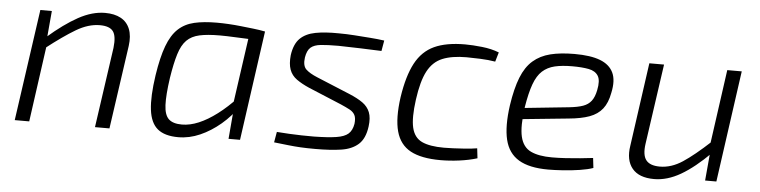

<svg xmlns="http://www.w3.org/2000/svg" viewBox="-38 -658 3292 832"><g transform="rotate(5 1608.0 -242.0)"><path d="M391 -497Q432 -497 459.5 -482Q487 -467 499 -437Q511 -407 505 -363L453 0H390L440 -349Q446 -401 430.5 -421.5Q415 -442 373 -442Q323 -442 270 -410.5Q217 -379 144 -322L145 -370Q215 -431 275 -464Q335 -497 391 -497ZM160 -485 149 -361 152 -345 104 0H41L110 -485Z M877 -497Q901 -497 928 -495.5Q955 -494 982 -491Q1009 -488 1036 -485Q1063 -482 1088 -477L1060 -437Q1005 -439 964 -441Q923 -443 895 -443Q841 -443 806.5 -435.5Q772 -428 751 -407Q730 -386 717.5 -345.5Q705 -305 695 -241Q684 -165 686 -122Q688 -79 706.5 -61.5Q725 -44 764 -44Q799 -44 837 -60Q875 -76 916 -107Q957 -138 998 -182L1009 -146Q978 -100 936 -64.5Q894 -29 847.5 -8.5Q801 12 753 12Q694 12 663 -13.5Q632 -39 625 -96Q618 -153 632 -247Q644 -326 662.5 -375.5Q681 -425 709.5 -451.5Q738 -478 779 -487.5Q820 -497 877 -497ZM1024 -477H1088L1021 0H971L981 -117L974 -124Z M1408 -497Q1441 -497 1476 -494.5Q1511 -492 1544.5 -489.5Q1578 -487 1606 -483L1598 -437Q1553 -439 1506.5 -440.5Q1460 -442 1410 -443Q1363 -443 1334 -440Q1305 -437 1290 -424Q1275 -411 1270 -380Q1265 -344 1281 -328.5Q1297 -313 1331 -299L1476 -239Q1512 -224 1534.5 -208Q1557 -192 1566.5 -168Q1576 -144 1571 -106Q1564 -53 1536 -28Q1508 -3 1461.5 4Q1415 11 1350 11Q1312 11 1285 9.5Q1258 8 1231.5 5Q1205 2 1169 -2L1177 -48Q1204 -46 1231 -44.5Q1258 -43 1285 -42.5Q1312 -42 1338 -42Q1400 -43 1435.5 -48.5Q1471 -54 1487.5 -68.5Q1504 -83 1509 -112Q1512 -137 1505 -150.5Q1498 -164 1482 -172.5Q1466 -181 1443 -191L1299 -251Q1267 -265 1244.5 -281Q1222 -297 1213 -322Q1204 -347 1208 -385Q1215 -434 1239.5 -458Q1264 -482 1306 -490Q1348 -498 1408 -497Z M1957 -497Q1989 -497 2030.5 -492.5Q2072 -488 2105 -475L2093 -434Q2064 -439 2027.5 -440.5Q1991 -442 1968 -442Q1904 -442 1863 -425Q1822 -408 1799 -364.5Q1776 -321 1765 -240Q1754 -160 1764 -117.5Q1774 -75 1808 -59Q1842 -43 1904 -43Q1920 -43 1944 -44Q1968 -45 1996 -47Q2024 -49 2048 -53L2053 -10Q2017 1 1975 6.5Q1933 12 1894 12Q1810 12 1763 -13.5Q1716 -39 1700.5 -95.5Q1685 -152 1698 -245Q1712 -338 1741.5 -393.5Q1771 -449 1823 -473Q1875 -497 1957 -497Z M2433 -497Q2503 -497 2544.5 -481Q2586 -465 2602 -431.5Q2618 -398 2606 -343Q2598 -299 2577.5 -273Q2557 -247 2521.5 -234Q2486 -221 2431 -216L2192 -192L2198 -241L2430 -265Q2467 -269 2489.5 -277Q2512 -285 2525 -302Q2538 -319 2544 -349Q2553 -392 2540.5 -412Q2528 -432 2499 -437.5Q2470 -443 2428 -443Q2383 -443 2351.5 -435.5Q2320 -428 2298 -408Q2276 -388 2262 -349.5Q2248 -311 2238 -249Q2226 -164 2236.5 -119.5Q2247 -75 2281.5 -58.5Q2316 -42 2374 -42Q2402 -42 2434 -44Q2466 -46 2496.5 -49Q2527 -52 2552 -55L2557 -12Q2535 -4 2499.5 1.5Q2464 7 2427 9.5Q2390 12 2362 12Q2280 12 2234 -15.5Q2188 -43 2174 -101Q2160 -159 2173 -251Q2184 -325 2203 -373Q2222 -421 2253 -448Q2284 -475 2328 -486Q2372 -497 2433 -497Z M2823 -485 2773 -136Q2766 -87 2783 -65Q2800 -43 2843 -43Q2893 -43 2941.5 -75Q2990 -107 3058 -170L3064 -122Q2997 -55 2938.5 -21Q2880 13 2823 13Q2757 13 2727.5 -23Q2698 -59 2708 -122L2759 -485ZM3161 -485 3093 0H3044L3056 -133L3051 -148L3098 -485Z"/></g></svg>

Font: Exo 2 Light
Style: Italic
Weight: 300
Italic angle: -8°
Designer: Natanael Gama
Foundry: Natanael Gama
Version: Version 2.010